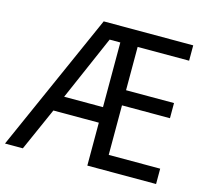

<svg xmlns="http://www.w3.org/2000/svg" viewBox="-104 -834 1039 955"><g transform="rotate(15 416.0 -357.0)"><path d="M423 0V-221H189L91 0H-1L316 -714H777V-635H512V-412H759V-334H512V-79H777V0ZM423 -301V-634H368L223 -301Z"/></g></svg>

Font: Noto Sans Display
Style: Regular
Weight: 400
Designer: Monotype Design team
Foundry: Monotype Imaging Inc.
Version: Version 1.000